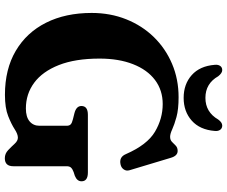

<svg xmlns="http://www.w3.org/2000/svg" viewBox="-94 -850 964 816"><g transform="rotate(90 388.0 -442.0)"><path d="M686.5 -16.5Q686.5 19.5 652.5 19.5Q633 19.5 618.2 5.5Q603.5 -8.5 591 -22.2Q578.5 -36 565 -36Q550 -36 529 -22.2Q508 -8.5 473.5 5.2Q439 19 383 19Q274 19 196 -27Q118 -73 76.5 -155.8Q35 -238.5 35 -349.5Q35 -429 62 -496.5Q89 -564 137.5 -613.8Q186 -663.5 251.2 -691.2Q316.5 -719 393 -719Q445 -719 477.5 -710Q510 -701 529.5 -692Q549 -683 561.5 -683Q575 -683 583 -691Q591 -699 599.2 -707Q607.5 -715 621.5 -715Q642.5 -715 651 -685L703.5 -510.5Q707.5 -497 700.2 -486.2Q693 -475.5 679.5 -472.5Q647.5 -465 635 -495Q595.5 -585.5 540 -618.5Q484.5 -651.5 422 -651.5Q363.5 -651.5 320 -618.8Q276.5 -586 252.8 -525.5Q229 -465 229 -383Q229 -280 256.5 -210.2Q284 -140.5 331.8 -105.2Q379.5 -70 441 -70Q477 -70 495.8 -85.8Q514.5 -101.5 514.5 -128V-243Q514.5 -254.5 508.8 -260.2Q503 -266 486.5 -270L460.5 -276.5Q430.5 -284.5 430.5 -306Q430.5 -333.5 468 -333.5H713Q750.5 -333.5 750.5 -306.5Q750.5 -287.5 727 -278L711.5 -273Q699 -268.5 692.8 -262.2Q686.5 -256 686.5 -243ZM396 -833Q456.5 -833 488 -887.5Q500.5 -904.5 513.5 -904.5Q525.5 -904.5 531.8 -895.5Q538 -886.5 536.5 -872.5Q531.5 -809.5 492.8 -775Q454 -740.5 396 -740.5Q337.5 -740.5 299 -775Q260.5 -809.5 255.5 -872.5Q254 -886.5 260 -895.5Q266 -904.5 278 -904.5Q290.5 -904.5 304 -887.5Q335 -833 396 -833Z"/></g></svg>

Font: Fraunces 9pt S000
Style: Bold
Weight: 700
Version: Version 1.000; ttfautohint (v1.8.3)